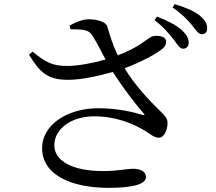

<svg xmlns="http://www.w3.org/2000/svg" viewBox="-20 -854 1040 926"><path d="M320 -713C377 -712 406 -712 423 -686C444 -655 466 -611 489 -567C430 -550 356 -536 307 -536C231 -535 199 -555 137 -605L120 -590C172 -506 208 -468 312 -469C377 -470 461 -489 524 -507C571 -434 625 -362 672 -308C680 -299 678 -298 667 -300C624 -313 547 -332 455 -332C300 -332 183 -249 183 -140C183 -7 330 52 504 52C635 52 684 30 684 0C684 -27 657 -40 623 -40C587 -40 551 -29 477 -29C325 -29 242 -80 242 -153C242 -233 324 -293 434 -293C539 -293 621 -258 678 -224C707 -206 723 -190 747 -190C773 -190 789 -233 788 -263C787 -282 779 -293 755 -316C695 -374 629 -445 581 -525C662 -555 736 -595 766 -621C782 -635 786 -655 776 -668C763 -682 733 -684 713 -678C686 -666 656 -628 548 -587C524 -637 511 -680 497 -727C492 -747 451 -761 408 -761C381 -761 349 -749 316 -731ZM725 -757C770 -723 796 -691 816 -665C835 -640 847 -620 862 -619C879 -619 890 -630 890 -648C890 -668 881 -686 858 -708C831 -732 790 -754 737 -774ZM812 -818C860 -785 883 -760 904 -735C925 -710 935 -689 953 -689C970 -689 979 -699 979 -718C979 -739 969 -758 942 -780C917 -800 876 -818 823 -834Z"/></svg>

Font: Noto Serif SC Medium
Style: Regular
Weight: 500
Designer: Ryoko NISHIZUKA 西塚涼子 (kana & ideographs); Frank Grießhammer (Latin, Greek & Cyrillic); Wenlong ZHANG 张文龙 (bopomofo); San
Foundry: Adobe Systems Incorporated
Version: Version 1.001;PS 1.001;hotconv 16.6.54;makeotf.lib2.5.65590